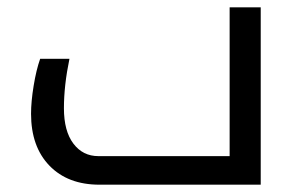

<svg xmlns="http://www.w3.org/2000/svg" viewBox="-20 -505 818 525"><path d="M252 0Q165.5 0 115.2 -52Q64.9 -104 64.9 -193.8Q64.9 -227.1 72 -270.5Q79.1 -314 89.8 -344.2H169.9Q154.8 -271.5 154.8 -209Q154.8 -146.5 180.7 -112.3Q206.5 -78.1 249 -78.1H607.9V-484.9H692.9V0Z"/></svg>

Font: DroidArabicKufi
Style: Regular
Weight: 400
Designer: Pascal Zoghbi
Foundry: Ascender Corporation
Version: Version 1.00